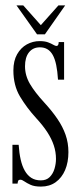

<svg xmlns="http://www.w3.org/2000/svg" viewBox="-20 -679 298 710"><path d="M131.5 11Q107.5 11 93.2 4.5Q79 -2 70.2 -8.2Q61.5 -14.5 55 -14.5Q49.5 -14.5 47.5 -10.8Q45.5 -7 45 0H26V-143.5H49Q51 -113 56.5 -88.8Q62 -64.5 71.8 -47.5Q81.5 -30.5 96 -21.2Q110.5 -12 131 -12Q151.5 -12 163.8 -24.2Q176 -36.5 181.5 -54.8Q187 -73 187 -91.5Q187 -117 179 -141.2Q171 -165.5 154.8 -190.5Q138.5 -215.5 113.5 -242.5Q78.5 -281 54 -322Q29.5 -363 29.5 -418.5Q29.5 -454 43.2 -478.2Q57 -502.5 79.2 -514.8Q101.5 -527 126.5 -527Q145.5 -527 157.5 -522.5Q169.5 -518 177 -513.5Q184.5 -509 189 -509Q193 -509 195 -512.8Q197 -516.5 197 -523.5H217V-384.5H194.5Q192.5 -416 187.8 -438.8Q183 -461.5 175 -475.8Q167 -490 155.2 -497Q143.5 -504 127.5 -504Q102 -504 87.2 -485.5Q72.5 -467 72.5 -434Q72.5 -399.5 91 -368.2Q109.5 -337 144 -299.5Q172.5 -268.5 192.2 -239.5Q212 -210.5 222.5 -180.5Q233 -150.5 233 -116.5Q233 -79 220.8 -50.2Q208.5 -21.5 185.8 -5.2Q163 11 131.5 11ZM117 -552 41 -659H66L131 -586L196 -659H221L146 -552Z"/></svg>

Font: Imbue 48pt Light
Style: Regular
Weight: 300
Designer: Tyler Finck
Foundry: Etcetera Type Company
Version: Version 1.102